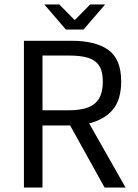

<svg xmlns="http://www.w3.org/2000/svg" viewBox="-20 -838 615 858"><path d="M293.5 -277.3H169.9V0H86.9V-655.8H299.8Q407.2 -655.8 464.4 -614.7Q521.5 -573.7 521.5 -474.1Q521.5 -393.6 485.1 -349.1Q448.7 -304.7 378.4 -286.6L541 0H447.3ZM287.6 -345.2Q340.3 -345.2 373.5 -357.9Q406.7 -370.6 423.1 -398.7Q439.5 -426.8 439.5 -474.1Q439.5 -519 423.1 -544.2Q406.7 -569.3 374 -579.6Q341.3 -589.8 287.6 -589.8H169.9V-345.2ZM353.5 -706.1H274.4L178.2 -817.9H245.1L312 -750H315.9L382.8 -817.9H449.7Z"/></svg>

Font: Varta
Style: Regular
Weight: 400
Designer: Joana Correia, Viktoriya Grabowska, Eben Sorkin
Foundry: Sorkin Type
Version: Version 1.003; ttfautohint (v1.3) -l 8 -r 24 -G 200 -x 12 -H